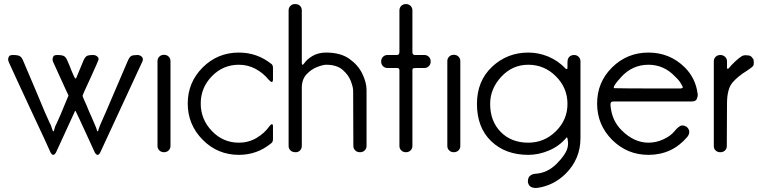

<svg xmlns="http://www.w3.org/2000/svg" viewBox="-20 -750 3734 946"><path d="M461 13Q454 13 447 1L420 -58Q353 -204 352 -204Q349 -204 346 -195L256 1Q249 13 242 13Q236 13 229 1L199 -65Q168 -131 128.5 -216Q89 -301 58 -368Q27 -435 23.5 -443.5Q20 -452 20 -458Q20 -464 24 -471.5Q28 -479 44 -479Q70 -479 79 -472.5Q88 -466 94 -451L156 -305Q211 -172 225 -144L230 -135L237 -114Q240 -103 243 -103Q246 -103 248 -114Q249 -116 250.5 -122.5Q252 -129 259 -142Q272 -168 314 -271Q315 -272 315.5 -274Q316 -276 317 -278V-281L306 -304Q280 -362 262 -400.5Q244 -439 241.5 -445.5Q239 -452 239 -458Q239 -464 242.5 -471.5Q246 -479 263 -479Q288 -479 297 -472.5Q306 -466 312 -451L322 -428Q347 -363 352 -363Q355 -363 357 -369L391 -451Q399 -469 407.5 -474Q416 -479 439 -479Q452 -479 461 -470Q466 -465 466 -459Q466 -453 425 -364Q387 -283 387 -278Q387 -273 406 -232Q420 -197 431 -174L454 -120Q458 -103 461 -103Q464 -103 466 -114L473 -133L502 -199L610 -451Q618 -469 626.5 -474Q635 -479 657 -479Q670 -479 679 -470Q684 -465 684 -458Q684 -453 682 -448L474 1Q468 13 461 13Z M788 0Q774 0 765 -9Q756 -18 756 -31V-449Q756 -462 765 -471Q774 -480 788 -480Q802 -480 811 -471Q820 -462 820 -449V-31Q820 -18 811 -9Q802 0 788 0Z M1157 13Q1052 13 978.5 -61.5Q905 -136 905 -240Q905 -344 978.5 -417.5Q1052 -491 1157 -491Q1247 -491 1317 -435Q1325 -430 1325 -415V-360Q1325 -346 1319 -346Q1314 -346 1303 -358Q1276 -391 1238.5 -411Q1201 -431 1157 -431Q1079 -431 1024 -374.5Q969 -318 969 -240Q969 -162 1024 -104.5Q1079 -47 1157 -47Q1204 -47 1243.5 -70Q1283 -93 1309 -130Q1315 -138 1320 -138Q1321 -138 1323 -137Q1325 -136 1325 -127V-65Q1325 -50 1316 -44Q1247 13 1157 13Z M1754 0Q1739 0 1730 -9Q1721 -18 1721 -31L1720 -303Q1720 -320 1708.5 -350.5Q1697 -381 1668 -406Q1639 -431 1587 -431Q1572 -431 1543 -420Q1514 -409 1490.5 -384Q1467 -359 1467 -317V-31Q1467 -18 1458.5 -9Q1450 0 1437 0Q1420 0 1411 -9Q1402 -18 1402 -31V-699Q1402 -712 1411 -721Q1420 -730 1433 -730Q1450 -730 1458.5 -721Q1467 -712 1467 -699V-441Q1467 -431 1471 -431Q1474 -431 1478 -437Q1494 -460 1522 -475.5Q1550 -491 1587 -491Q1658 -491 1701.5 -460Q1745 -429 1765.5 -386Q1786 -343 1786 -307V-31Q1786 -18 1777 -9Q1768 0 1754 0Z M1980 0Q1966 0 1957 -9Q1948 -18 1948 -31V-403Q1948 -415 1937 -415H1889Q1876 -415 1867 -424Q1858 -433 1858 -447Q1858 -461 1867 -470Q1876 -479 1889 -479H1936Q1948 -479 1948 -495V-699Q1948 -712 1957 -721Q1966 -730 1980 -730Q1994 -730 2003 -721Q2012 -712 2012 -699V-492Q2012 -480 2024 -479H2071Q2084 -479 2093 -470Q2102 -461 2102 -447Q2102 -433 2093 -424Q2084 -415 2071 -415H2038Q2018 -415 2015 -413Q2012 -411 2012 -404V-31Q2012 -18 2003 -9Q1994 0 1980 0Z M2216 0Q2202 0 2193 -9Q2184 -18 2184 -31V-449Q2184 -462 2193 -471Q2202 -480 2216 -480Q2230 -480 2239 -471Q2248 -462 2248 -449V-31Q2248 -18 2239 -9Q2230 0 2216 0Z M2626 176H2619Q2586 176 2581 147V144Q2581 123 2593.5 114.5Q2606 106 2620 106Q2677 102 2721.5 58Q2766 14 2776 -21Q2779 -33 2779 -46Q2777 -73 2773 -73H2772Q2736 -30 2685 -8.5Q2634 13 2583 13Q2470 13 2400 -54.5Q2330 -122 2330 -238Q2330 -351 2404.5 -421Q2479 -491 2583 -491Q2634 -491 2682 -471Q2730 -451 2768 -411L2771 -410Q2772 -410 2774 -410Q2776 -410 2776 -420V-443Q2776 -461 2785 -470Q2794 -479 2809 -479Q2822 -479 2831 -470Q2840 -461 2840 -448V-69Q2840 33 2767 106Q2707 165 2626 176ZM2583 -47Q2662 -47 2719 -103.5Q2776 -160 2776 -238Q2776 -317 2719 -374Q2662 -431 2583 -431Q2505 -431 2450 -372Q2395 -313 2395 -238Q2395 -153 2447 -100Q2499 -47 2583 -47Z M3175 13Q3070 13 2996 -61Q2922 -135 2922 -240Q2922 -345 2996 -418Q3070 -491 3175 -491Q3280 -491 3354 -418Q3407 -365 3417 -290L3418 -283Q3418 -274 3413 -262Q3408 -250 3387 -250H3004Q2994 -250 2991 -246.5Q2988 -243 2988 -236V-231Q2994 -156 3043 -108Q3104 -47 3175 -47Q3213 -47 3248.5 -63.5Q3284 -80 3302 -102Q3326 -132 3342 -132Q3351 -132 3362 -126Q3376 -115 3376 -100Q3376 -87 3366 -75Q3291 13 3175 13ZM3329 -314Q3344 -314 3344 -320Q3344 -325 3338 -332V-333Q3328 -353 3307 -372Q3252 -431 3175 -431Q3097 -431 3042 -372Q3019 -348 3007 -328Q3004 -322 3004 -319Q3004 -317 3006.5 -315.5Q3009 -314 3329 -314Z M3529 0Q3515 0 3506 -8.5Q3497 -17 3497 -30V-448Q3497 -461 3506 -470Q3515 -479 3529 -479Q3543 -479 3552.5 -470Q3562 -461 3562 -448V-417Q3562 -411 3565 -411Q3568 -411 3571 -414Q3583 -429 3602 -447Q3621 -465 3636 -474Q3644 -478 3654 -478Q3659 -478 3670 -476.5Q3681 -475 3689 -462Q3689 -461 3690 -461Q3694 -456 3694 -443Q3694 -441 3693.5 -433Q3693 -425 3682 -417Q3671 -409 3661 -402Q3615 -374 3588.5 -342.5Q3562 -311 3562 -239L3561 -30Q3561 -17 3552 -8.5Q3543 0 3529 0Z"/></svg>

Font: Gardens CM
Style: Regular
Weight: 400
Designer: Created by: Aleksander Shevchuk, 2010. Modifed by: Daren Olsen, 2020.
Foundry: High-Logic / FontCreator v.13.0.0 build 2663 (64-bit)
Version: Version 3.003 Ukrainian, initial release